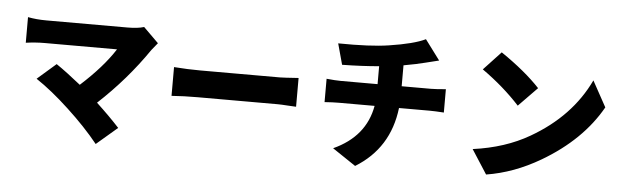

<svg xmlns="http://www.w3.org/2000/svg" viewBox="-52 -1003 4105 1270"><g transform="rotate(5 2000.0 -368.5)"><path d="M966 -628Q932 -587 927 -580Q786 -374 599 -201Q688 -118 753 -47L614 72Q528 -35 408 -146Q291 -255 187 -324L311 -432Q379 -386 475 -309Q622 -442 700 -564H218Q161 -564 95 -555V-725Q152 -714 218 -714H756Q825 -714 866 -727Z M1086 -480Q1179 -473 1259 -473H1790Q1812 -473 1913 -480V-289L1857 -292Q1814 -295 1790 -295H1259Q1168 -295 1086 -289Z M2793 -485Q2821 -485 2890 -491V-336Q2830 -340 2796 -340H2592Q2560 -70 2336 67L2181 -37Q2393 -133 2430 -340H2194Q2152 -340 2098 -336V-491Q2158 -485 2193 -485H2437V-604Q2326 -594 2192 -592L2154 -731Q2367 -728 2489 -747Q2654 -772 2730 -809L2829 -676L2740 -654Q2687 -640 2597 -624V-485Z M3237 -766Q3399 -656 3497 -551L3373 -424Q3266 -541 3122 -643ZM3101 -112Q3315 -141 3475 -234Q3740 -387 3857 -634L3951 -463Q3824 -238 3562 -84Q3387 19 3204 48Z"/></g></svg>

Font: Source Han Sans CN Heavy
Style: Bold
Weight: 900
Designer: Ryoko NISHIZUKA (kana & ideographs); Paul D. Hunt (Latin, Greek & Cyrillic); Wenlong ZHANG (bopomofo); Sandoll Communica
Foundry: Adobe Systems Incorporated
Version: Version 1.000;PS 1;hotconv 1.0.78;makeotf.lib2.5.61930